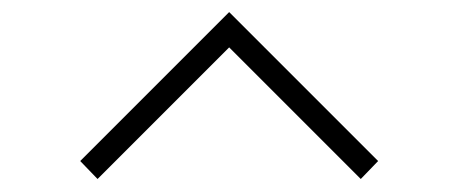

<svg xmlns="http://www.w3.org/2000/svg" viewBox="-20 -786 730 310"><path d="M350 -766.5 590.5 -526 562.5 -497 350 -709.5 137.5 -497 109.5 -526Z"/></svg>

Font: Russisch Sans ExtraLight
Style: Regular
Weight: 200
Width: 4
Designer: Michael Sharanda (font) & Cristiano Sobral (main changes)
Foundry: Michael Sharanda
Version: Version 2.00;September 8, 2020;FontCreator 13.0.0.2681 64-bi